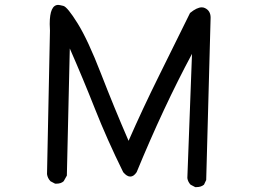

<svg xmlns="http://www.w3.org/2000/svg" viewBox="-20 -756 1040 784"><path d="M783 8H777L758 -2Q747 -14 745 -29L764 -536Q648 -320 538 -53Q526 -35 512 -35Q498 -35 483 -53Q417 -187 368 -311Q319 -435 265 -558L253 -39L240 -16Q229 -6 211 -6H205L186 -16Q174 -29 172 -45L184 -631L183 -658Q183 -736 218 -736Q222 -736 238.5 -732Q255 -728 297 -660.5Q339 -593 392.5 -455Q446 -317 505 -181Q563 -313 627.5 -443Q692 -573 756 -703Q784 -726 804 -726Q811 -726 817 -723Q840 -712 840 -684L822 -21L813 -2Q801 8 783 8Z"/></svg>

Font: Xiaolai Mono SC
Style: Regular
Weight: 400
Monospace: yes
Designer: LXGW / Nozomi Seto
Version: Version 3.113;September 30, 2024